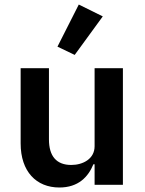

<svg xmlns="http://www.w3.org/2000/svg" viewBox="-20 -818 640 850"><path d="M398.8 0H524.1V-516H398.8V-170.5C398.8 -114.7 347.3 -87.7 295.5 -87.7C230.1 -87.7 196.7 -126.4 196.7 -201V-516H71.4V-183.2C71.4 -58.2 141 12.1 242.9 12.1C326.7 12.1 370.7 -34.8 393.5 -90.9H398.8ZM234.4 -611.5 310.7 -574.9 435 -745.4 328.8 -797.9Z"/></svg>

Font: Margiela Mono SemiBold
Style: Regular
Weight: 600
Designer: Mike Abbink, Paul van der Laan, Pieter van Rosmalen
Foundry: Bold Monday
Version: Version 2.003 2021